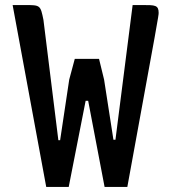

<svg xmlns="http://www.w3.org/2000/svg" viewBox="-20 -740 678 760"><path d="M218 -185H211L152 -661C140 -720 140 -720 78 -720H30L163 0H252L319 -341H329L394 0H484C606 -666 608 -678 608 -689C608 -720 593 -720 546 -720H505L437 -187H429L392 -425L372 -507H276L254 -425Z"/></svg>

Font: Economica
Style: Bold
Weight: 700
Designer: Vicente Lamonaca
Foundry: Vicente Lamonaca
Version: Version 1.100